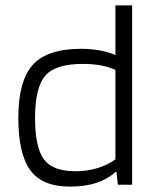

<svg xmlns="http://www.w3.org/2000/svg" viewBox="-20 -685 582 712"><path d="M408 -665H470V0H417L412 -47H408Q378 -20 336.5 -6.5Q295 7 239 7Q137 7 92.5 -53.5Q48 -114 48 -248Q48 -385 101.5 -444.5Q155 -504 281 -504Q318 -504 350.5 -498Q383 -492 408 -481ZM287 -448Q185 -448 147.5 -404Q110 -360 110 -248Q110 -139 142.5 -94.5Q175 -50 260 -50Q302 -50 339.5 -61Q377 -72 408 -94V-426Q380 -438 351 -443Q322 -448 287 -448Z"/></svg>

Font: Blinker Light
Style: Regular
Weight: 300
Designer: Juergen Huber
Foundry: supertype
Version: Version 1.017;hotconv 1.0.117;makeotfexe 2.5.65602